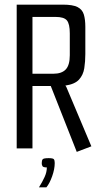

<svg xmlns="http://www.w3.org/2000/svg" viewBox="-20 -640 433 828"><path d="M311 15 199 -269H120V0H52V-620H251Q294 -620 314.5 -609.5Q335 -599 341.5 -577.5Q348 -556 348 -524V-407Q348 -375 343.5 -346Q339 -317 321 -297Q303 -277 262 -271L266 -265L374 -9ZM210 -322Q246 -322 263.5 -340.5Q281 -359 281 -402V-496Q281 -537 268.5 -552Q256 -567 220 -567H120V-322ZM148 168Q163 144 172.5 123Q182 102 182 82Q167 82 163.5 77Q160 72 160 64Q160 52 164 47Q168 42 190 42Q209 42 212.5 47Q216 52 216 63Q216 89 205 120Q194 151 180 168Z"/></svg>

Font: Smooch Sans Medium
Style: Regular
Weight: 500
Designer: Robert E. Leuschke
Foundry: Robert E. Leuschke
Version: Version 1.010; ttfautohint (v1.8.3)